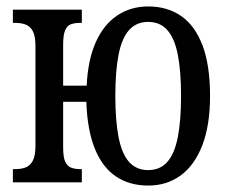

<svg xmlns="http://www.w3.org/2000/svg" viewBox="-20 -566 707 596"><path d="M440 10Q383 10 341 -17.5Q299 -45 275 -103Q251 -161 248 -250H176V-108Q176 -78 182.5 -64Q189 -50 201 -45.5Q213 -41 229 -41H234V0H20V-41H27Q45 -41 59 -46Q73 -51 81.5 -66.5Q90 -82 90 -113V-423Q90 -455 81.5 -470Q73 -485 59 -490Q45 -495 27 -495H20V-536H234V-495H229Q213 -495 201 -491Q189 -487 182.5 -472.5Q176 -458 176 -428V-300H249Q253 -381 277.5 -435.5Q302 -490 344 -518Q386 -546 440 -546Q499 -546 542 -516.5Q585 -487 608.5 -425.5Q632 -364 632 -268Q632 -177 608 -115Q584 -53 541 -21.5Q498 10 440 10ZM440 -38Q477 -38 499.5 -63.5Q522 -89 532 -140.5Q542 -192 542 -268Q542 -345 532 -396Q522 -447 499.5 -472.5Q477 -498 440 -498Q403 -498 380.5 -472.5Q358 -447 348 -396Q338 -345 338 -268Q338 -192 348 -140.5Q358 -89 380.5 -63.5Q403 -38 440 -38Z"/></svg>

Font: Noto Serif ExtraCondensed
Style: Regular
Weight: 400
Width: 2
Designer: Monotype Design Team
Foundry: Monotype Imaging Inc.
Version: Version 2.013